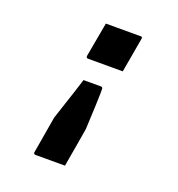

<svg xmlns="http://www.w3.org/2000/svg" viewBox="-129 -654 858 923"><g transform="rotate(20 300.0 -192.5)"><path d="M248 -255H337Q340 -255 341.5 -254.5Q343 -254 344 -252Q346 -251 346.5 -246Q347 -241 346.5 -221Q346 -201 344.5 -158Q343 -115 339 -37L324 52Q319 80 314.5 106.5Q310 133 305 162Q276 162 239 162Q202 162 153 162Q150 162 148 160.5Q146 159 145 156.5Q144 154 145 151L177 -37Q189 -74 201 -110Q213 -146 225 -182.5Q237 -219 248 -255ZM256 -547Q285 -547 315 -547Q345 -547 375 -547Q405 -547 434 -547Q438 -547 440 -545.5Q442 -544 442.5 -542Q443 -540 442 -536L411 -359Q382 -359 352.5 -359Q323 -359 293 -359Q263 -359 233 -359Q230 -359 227.5 -360.5Q225 -362 224.5 -364.5Q224 -367 224 -370Z"/></g></svg>

Font: RecMonoLinear Nerd Font Mono
Style: Bold Italic
Weight: 700
Italic angle: -10°
Monospace: yes
Version: Version 1.085; ttfautohint (v1.8.4.7-5d5b);Nerd Fonts 3.2.1